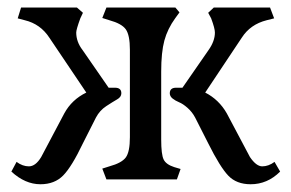

<svg xmlns="http://www.w3.org/2000/svg" viewBox="-20 -470 762 503"><path d="M443.4 0 453.1 -27.3 436.5 -32.2Q415 -39.1 408.7 -52.2Q402.3 -65.4 402.3 -104.5V-282.2Q402.3 -333 410.6 -363.8Q418.9 -394.5 439.5 -422.9L450.2 -437.5L439.5 -450.2H258.8L248 -422.9L266.6 -417Q298.8 -408.2 309.6 -393.1Q320.3 -377.9 320.3 -339.8V-110.4Q320.3 -72.3 309.6 -57.6Q298.8 -43 266.6 -34.2L248 -28.3L258.8 0ZM197.3 -94.7 231.4 -162.1Q241.2 -180.7 258.3 -191.9Q275.4 -203.1 286.6 -209.5Q297.9 -215.8 297.9 -225.6Q297.9 -240.2 281.2 -240.2H264.6L196.3 -338.9Q179.7 -360.4 179.7 -384.8Q179.7 -392.6 190.4 -421.9L197.3 -436.5L181.6 -450.2H35.2L26.4 -421.9L44.9 -417Q85.9 -407.2 109.4 -371.1L206.1 -227.5Q168 -209 148.4 -172.9L87.9 -58.6Q73.2 -34.2 55.7 -34.2Q39.1 -34.2 23.4 -45.9L9.8 -20.5Q45.9 12.7 85.9 12.7Q123 12.7 145.5 -10.3Q168 -33.2 197.3 -94.7ZM713.9 -20.5 699.2 -45.9Q683.6 -34.2 667 -34.2Q651.4 -34.2 634.8 -58.6L574.2 -172.9Q553.7 -209 517.6 -227.5L613.3 -371.1Q635.7 -406.2 678.7 -417L698.2 -421.9L687.5 -450.2H540L525.4 -436.5L533.2 -421.9Q543 -395.5 543 -384.8Q543 -362.3 526.4 -338.9L458 -240.2H441.4Q424.8 -240.2 424.8 -225.6Q424.8 -217.8 432.1 -211.9Q439.5 -206.1 449.2 -202.1Q459 -198.2 471.2 -187.5Q483.4 -176.8 491.2 -162.1L525.4 -94.7Q556.6 -32.2 578.1 -9.8Q599.6 12.7 636.7 12.7Q680.7 12.7 713.9 -20.5Z"/></svg>

Font: Kurale
Style: Regular
Weight: 400
Version: 1.0; ttfautohint (v1.3)